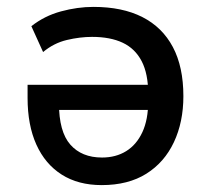

<svg xmlns="http://www.w3.org/2000/svg" viewBox="-20 -528 614 557"><path d="M275 9Q207 9 159 -21.5Q111 -52 85.5 -108.5Q60 -165 60 -244V-282H429V-209H135L151 -229Q151 -146 184 -108.5Q217 -71 276 -71Q316 -71 346 -89.5Q376 -108 393 -144.5Q410 -181 410 -235V-255Q410 -314 391 -350.5Q372 -387 336 -404Q300 -421 247 -421Q212 -421 174 -412Q136 -403 105 -377L71 -452Q109 -482 157 -495Q205 -508 251 -508Q335 -508 393 -478.5Q451 -449 481.5 -391.5Q512 -334 512 -249Q512 -174 484.5 -115.5Q457 -57 404.5 -24Q352 9 275 9Z"/></svg>

Font: Nunito Sans 7pt SemiCondensed SemiBold
Style: Regular
Weight: 600
Width: 4
Designer: Vernon Adams
Foundry: Vernon Adams
Version: Version 3.101;gftools[0.9.27]